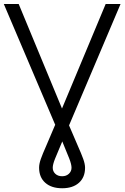

<svg xmlns="http://www.w3.org/2000/svg" viewBox="-20 -748 638 983"><path d="M-0.5 -727.5H75.7L297.4 -192.4L521 -727.5H597.2L333.5 -106Q359.9 -43 378.2 -2Q396.5 39.1 406 65.4Q415.5 91.8 415.5 110.8Q415.5 159.7 384.3 187.7Q353 215.8 298.3 215.8Q243.2 215.8 211.7 187.7Q180.2 159.7 180.2 110.4Q180.2 90.8 189.2 65.4Q198.2 40 216.1 -0.2Q233.9 -40.5 261.2 -106L262.7 -108.9ZM298.8 -23.9Q274.4 33.7 262.2 63.7Q250 93.8 250 110.8Q250 129.4 263.2 141.8Q276.4 154.3 298.3 154.3Q319.3 154.3 332.8 141.6Q346.2 128.9 346.2 110.8Q346.2 93.8 334.7 64Q323.2 34.2 298.8 -23.9Z"/></svg>

Font: Inter Light
Style: Regular
Weight: 300
Designer: Rasmus Andersson
Foundry: rsms
Version: Version 4.000;git-a52131595